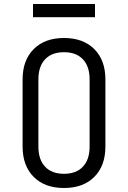

<svg xmlns="http://www.w3.org/2000/svg" viewBox="-20 -930 640 960"><path d="M300 10Q204 10 148.5 -45.5Q93 -101 93 -197V-533Q93 -629 148.5 -684.5Q204 -740 300 -740Q396 -740 451.5 -684.5Q507 -629 507 -533V-197Q507 -101 451.5 -45.5Q396 10 300 10ZM300 -61Q361 -61 394.5 -96.5Q428 -132 428 -197V-533Q428 -598 394.5 -633.5Q361 -669 300 -669Q239 -669 205.5 -633.5Q172 -598 172 -533V-197Q172 -132 205.5 -96.5Q239 -61 300 -61ZM145 -844V-910H455V-844Z"/></svg>

Font: Tiny Light
Style: Regular
Weight: 300
Monospace: yes
Designer: Philipp Nurullin, Konstantin Bulenkov
Foundry: JetBrains
Version: Version 2.251; ttfautohint (v1.8.4.7-5d5b)